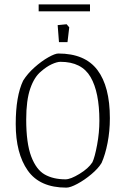

<svg xmlns="http://www.w3.org/2000/svg" viewBox="-20 -849 575 879"><path d="M52 -281Q52 -409 86 -480Q106 -512 138 -540.5Q170 -569 201 -586.5Q232 -604 247 -604Q369 -604 426 -528.5Q483 -453 483 -308Q483 -249 472.5 -195Q462 -141 445 -103Q430 -78 398.5 -51.5Q367 -25 334.5 -7.5Q302 10 284 10Q162 10 107 -68.5Q52 -147 52 -281ZM403 -106Q414 -129 424.5 -185.5Q435 -242 435 -296Q435 -427 394.5 -496.5Q354 -566 257 -566Q241 -566 217 -555Q193 -544 168 -522Q137 -497 118.5 -443.5Q100 -390 100 -302Q100 -193 123 -132.5Q146 -72 185 -50Q224 -28 280 -28Q303 -28 344 -53Q385 -78 403 -106ZM244 -734 285 -738 297 -724 289 -656H250ZM157 -829H392V-797H157Z"/></svg>

Font: Grenze ExtraLight
Style: Regular
Weight: 275
Designer: Renata Polastri
Foundry: Omnibus-Type
Version: Version 1.002; ttfautohint (v1.8)